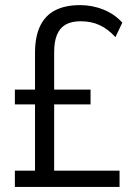

<svg xmlns="http://www.w3.org/2000/svg" viewBox="-20 -734 538 754"><path d="M38.4 0V-63.7H117.5V-324H38.4V-382.2H117.5V-525.9Q117.5 -590.5 137.7 -632.1Q157.8 -673.7 197.1 -693.8Q236.4 -713.9 294.8 -713.9Q342.4 -713.9 386.4 -696.3Q430.3 -678.6 460.3 -645L433.3 -588.1Q404.5 -619.8 371.6 -635.1Q338.7 -650.5 296.6 -650.5Q260.5 -650.5 237.6 -637.3Q214.7 -624.1 203.7 -597.2Q192.7 -570.4 192.7 -528.8V-382.2H335.6V-324H192.7V-63.7H449.5V0Z"/></svg>

Font: Nunito Sans 12pt ExtraLight Condensed
Style: Regular
Weight: 200
Width: 3
Version: Version 3.101;gftools[0.9.27]